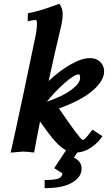

<svg xmlns="http://www.w3.org/2000/svg" viewBox="-20 -794 587 1002"><path d="M262.7 83.5 324.7 -9.8Q296.4 -24.4 266.1 -58.6Q235.8 -92.8 189 -159.7Q167.5 -53.7 158.2 2Q116.7 -2.9 99.6 -2.9L35.6 2.4Q55.7 -85 103.5 -310.5Q151.4 -536.1 165.5 -606.4Q172.9 -642.1 172.9 -673.8Q172.9 -689.9 165 -689.9Q155.8 -689.9 124.5 -683.1L125.5 -725.1Q159.7 -731.4 184.3 -738.5Q209 -745.6 243.2 -757.8Q277.3 -770 290 -774.4Q307.1 -749.5 307.1 -723.1Q307.1 -689 297.9 -652.8Q268.1 -530.3 233.9 -371.1Q287.6 -422.4 346.4 -456.5Q405.3 -490.7 449.7 -490.7Q483.4 -490.7 503.4 -470.7Q523.4 -450.7 523.4 -420.9Q523.4 -374 465.1 -322.5Q406.7 -271 287.6 -228Q400.4 -63.5 411.6 -63.5Q417.5 -63.5 426.8 -73.2Q436 -83 447 -97.7Q458 -112.3 462.9 -117.2L514.6 -83.5Q493.7 -51.3 458.5 -26.1Q423.3 -1 383.3 2Q379.9 7.3 374.5 15.4Q369.1 23.4 365.7 29.3Q405.8 46.4 405.8 86.9Q405.8 128.9 357.4 158.4Q309.1 188 212.9 188V145.5Q266.6 145.5 285.9 137.2Q305.2 128.9 305.2 109.4V106.4Q303.2 107.4 302.2 108.4ZM391.6 -405.8Q368.2 -405.8 318.8 -362.3Q269.5 -318.8 224.1 -263.2Q308.1 -291.5 353 -325.7Q397.9 -359.9 397.9 -385.7Q397.9 -405.8 391.6 -405.8Z"/></svg>

Font: Flanker
Style: Bold Italic
Weight: 700
Italic angle: -12°
Designer: Flanker
Version: Version 2.000